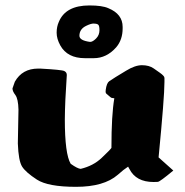

<svg xmlns="http://www.w3.org/2000/svg" viewBox="-20 -683 694 720"><path d="M315.4 -662.6Q363.3 -662.6 386.2 -652.3Q439.9 -630.4 439.9 -582V-576.7Q439.9 -534.2 416 -505.9Q379.9 -464.8 331.5 -464.8H298.8Q232.4 -464.8 206.1 -512.7Q192.4 -537.6 192.4 -560.3Q192.4 -583 200.7 -601.1Q226.1 -662.6 315.4 -662.6ZM318.4 -525.9Q327.6 -525.9 340.3 -538.6Q353 -551.3 353 -569.8Q353 -588.4 347.2 -591.3Q341.3 -594.7 331.1 -594.7Q320.8 -594.7 303.7 -586.4Q277.8 -574.2 277.8 -548.8Q277.8 -531.2 317.4 -525.9ZM230.5 -401.4Q223.6 -302.2 223.1 -235.4Q223.1 -105.5 245.1 -68.8Q271 -50.3 282.7 -49.8Q329.6 -61 361.1 -90.8Q392.6 -120.6 397.9 -128.4V-129.9Q397.9 -251.5 408.7 -314.5Q406.2 -314.9 403.3 -315.2Q400.4 -315.4 398.9 -315.9Q397.5 -316.4 396.2 -317.1Q395 -317.9 393.1 -319.6Q391.1 -321.3 389.6 -322.5Q388.2 -323.7 385.3 -326.2Q382.3 -328.6 379.9 -330.6Q376 -333.5 376 -338.6Q376 -343.8 376.5 -346.2Q379.9 -371.6 389.6 -378.4Q408.2 -391.1 413.6 -394Q418.9 -397 452.6 -417.7Q486.3 -438.5 512.2 -438.5Q539.1 -438.5 556.2 -426.5Q573.2 -414.6 578.4 -410.9Q583.5 -407.2 585.9 -405.3Q588.4 -403.3 591.3 -400.4Q596.2 -396 596.7 -391.1V-375.5Q596.7 -318.8 574.7 -92.8L629.9 -43.5Q579.6 -1.5 571.8 -1Q564 -0.5 555.7 -0.5Q490.2 -0.5 465.3 -49.3Q462.9 -54.7 460.4 -58.1Q444.3 -47.9 421.4 -27.3Q369.6 17.6 264.9 17.6Q160.2 17.6 118.4 -9.5Q76.7 -36.6 63 -58.1Q49.3 -79.6 46.9 -145L49.3 -271.5Q48.3 -312.5 37.6 -326.7Q26.9 -340.8 26.9 -350.6V-351.6L35.6 -376.5Q63.5 -425.8 123 -425.8H130.9Q211.4 -421.4 220.9 -416.7Q230.5 -412.1 230.5 -401.9Z"/></svg>

Font: Drukaatie burti
Style: Heavy
Weight: 800
Version: Version 0.14